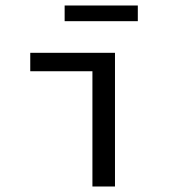

<svg xmlns="http://www.w3.org/2000/svg" viewBox="-20 -678 640 698"><path d="M316 0V-419H90V-486H398V0ZM215 -601V-658H481V-601Z"/></svg>

Font: Source Code Pro
Style: Regular
Weight: 400
Monospace: yes
Designer: Paul D. Hunt, Teo Tuominen
Foundry: Adobe Systems Incorporated
Version: Version 2.030;PS 1.000;hotconv 16.6.51;makeotf.lib2.5.65220